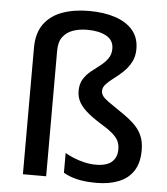

<svg xmlns="http://www.w3.org/2000/svg" viewBox="-54 -814 760 872"><g transform="rotate(5 326.0 -377.5)"><path d="M546 -611Q546 -577 532 -551Q518 -525 497.5 -505.5Q477 -486 456 -470.5Q435 -455 421 -440Q407 -425 407 -409Q407 -396 414.5 -385.5Q422 -375 441.5 -361Q461 -347 498 -322Q533 -299 558.5 -275.5Q584 -252 597 -223.5Q610 -195 610 -155Q610 -98 586.5 -61.5Q563 -25 519.5 -7.5Q476 10 418 10Q367 10 330.5 1.5Q294 -7 267 -23V-113Q284 -103 307 -93.5Q330 -84 356.5 -78Q383 -72 407 -72Q458 -72 481 -93Q504 -114 504 -150Q504 -172 496 -188.5Q488 -205 467.5 -222.5Q447 -240 410 -262Q369 -288 345.5 -309.5Q322 -331 311.5 -352.5Q301 -374 301 -400Q301 -431 314.5 -453Q328 -475 348.5 -491.5Q369 -508 389.5 -523.5Q410 -539 423.5 -558Q437 -577 437 -603Q437 -642 403.5 -660.5Q370 -679 317 -679Q281 -679 252 -669Q223 -659 205.5 -636Q188 -613 188 -572V0H82V-576Q82 -644 112.5 -685.5Q143 -727 196 -746Q249 -765 317 -765Q385 -765 436.5 -748Q488 -731 517 -697Q546 -663 546 -611Z"/></g></svg>

Font: Noto Sans Symbols Medium
Style: Regular
Weight: 500
Version: Version 2.002